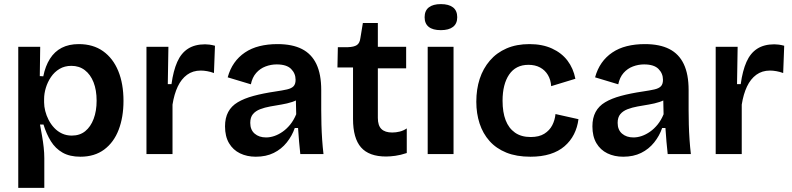

<svg xmlns="http://www.w3.org/2000/svg" viewBox="-20 -751 3860 936"><path d="M69 165V-261V-523H176L174 -380L191 -379Q201 -429 223.5 -464.5Q246 -500 281 -518Q316 -536 364 -536Q434 -536 482.5 -501.5Q531 -467 556.5 -405Q582 -343 582 -259Q582 -180 558.5 -118.5Q535 -57 488 -22Q441 13 372 13Q320 13 285 -7Q250 -27 228 -62.5Q206 -98 192 -144H175Q180 -117 185 -88.5Q190 -60 193 -32.5Q196 -5 196 20V165ZM330 -90Q369 -90 395.5 -111.5Q422 -133 436.5 -171.5Q451 -210 451 -260Q451 -312 436 -350Q421 -388 393.5 -409Q366 -430 328 -430Q295 -430 270 -415Q245 -400 228.5 -375.5Q212 -351 203.5 -323Q195 -295 195 -268V-252Q195 -232 200.5 -210Q206 -188 217 -166.5Q228 -145 244.5 -127.5Q261 -110 282.5 -100Q304 -90 330 -90Z M694 0V-263V-523H801L798 -341H816Q825 -406 844 -449Q863 -492 896.5 -513.5Q930 -535 980 -535Q990 -535 1001.5 -533.5Q1013 -532 1028 -528L1023 -395Q1007 -401 990 -404Q973 -407 959 -407Q920 -407 892 -386.5Q864 -366 846.5 -329Q829 -292 821 -241V0Z M1227 13Q1184 13 1150 -3.5Q1116 -20 1096.5 -53Q1077 -86 1077 -135Q1077 -176 1092.5 -205Q1108 -234 1139 -252.5Q1170 -271 1216 -283.5Q1262 -296 1323 -305Q1357 -310 1379 -315Q1401 -320 1411 -330.5Q1421 -341 1421 -362Q1421 -393 1399 -415Q1377 -437 1329 -437Q1301 -437 1274.5 -427Q1248 -417 1229 -395.5Q1210 -374 1203 -340L1090 -374Q1101 -414 1122 -444Q1143 -474 1174 -495Q1205 -516 1245 -526Q1285 -536 1333 -536Q1405 -536 1452 -512Q1499 -488 1522.5 -438.5Q1546 -389 1546 -312V-214Q1546 -180 1547 -143.5Q1548 -107 1550.5 -70.5Q1553 -34 1557 0H1444Q1441 -28 1438 -60.5Q1435 -93 1433 -127H1417Q1404 -89 1378 -56.5Q1352 -24 1314.5 -5.5Q1277 13 1227 13ZM1277 -81Q1297 -81 1317.5 -88Q1338 -95 1358 -109Q1378 -123 1395 -144Q1412 -165 1424 -194L1422 -280L1446 -276Q1429 -262 1404.5 -254Q1380 -246 1352.5 -241.5Q1325 -237 1297.5 -232Q1270 -227 1248 -218.5Q1226 -210 1213 -194.5Q1200 -179 1200 -152Q1200 -118 1221.5 -99.5Q1243 -81 1277 -81Z M1862 12Q1779 12 1740 -32.5Q1701 -77 1701 -171V-422H1625L1627 -521H1676Q1706 -522 1720 -531.5Q1734 -541 1737 -566L1749 -639H1822V-523H1960V-418H1822V-176Q1822 -139 1839.5 -122Q1857 -105 1892 -105Q1910 -105 1928.5 -109.5Q1947 -114 1963 -125V-5Q1933 5 1907.5 8.5Q1882 12 1862 12Z M2065 0V-523H2191V0ZM2129 -604Q2090 -604 2070 -620Q2050 -636 2050 -667Q2050 -699 2070.5 -715Q2091 -731 2129 -731Q2168 -731 2188.5 -715Q2209 -699 2209 -667Q2209 -636 2188.5 -620Q2168 -604 2129 -604Z M2566 13Q2498 13 2448.5 -7Q2399 -27 2366.5 -63.5Q2334 -100 2318 -149Q2302 -198 2302 -255Q2302 -316 2318.5 -366.5Q2335 -417 2368 -455.5Q2401 -494 2449.5 -515Q2498 -536 2561 -536Q2624 -536 2671 -514.5Q2718 -493 2746.5 -455.5Q2775 -418 2785 -367L2667 -331Q2665 -362 2651 -385.5Q2637 -409 2613 -422Q2589 -435 2556 -435Q2525 -435 2501.5 -423Q2478 -411 2462 -387.5Q2446 -364 2438 -332Q2430 -300 2430 -260Q2430 -204 2445 -165Q2460 -126 2490.5 -104.5Q2521 -83 2567 -83Q2608 -83 2633.5 -99Q2659 -115 2672 -140Q2685 -165 2688 -195L2800 -170Q2795 -130 2778 -96.5Q2761 -63 2732 -38Q2703 -13 2661.5 0Q2620 13 2566 13Z M3018 13Q2975 13 2941 -3.5Q2907 -20 2887.5 -53Q2868 -86 2868 -135Q2868 -176 2883.5 -205Q2899 -234 2930 -252.5Q2961 -271 3007 -283.5Q3053 -296 3114 -305Q3148 -310 3170 -315Q3192 -320 3202 -330.5Q3212 -341 3212 -362Q3212 -393 3190 -415Q3168 -437 3120 -437Q3092 -437 3065.5 -427Q3039 -417 3020 -395.5Q3001 -374 2994 -340L2881 -374Q2892 -414 2913 -444Q2934 -474 2965 -495Q2996 -516 3036 -526Q3076 -536 3124 -536Q3196 -536 3243 -512Q3290 -488 3313.5 -438.5Q3337 -389 3337 -312V-214Q3337 -180 3338 -143.5Q3339 -107 3341.5 -70.5Q3344 -34 3348 0H3235Q3232 -28 3229 -60.5Q3226 -93 3224 -127H3208Q3195 -89 3169 -56.5Q3143 -24 3105.5 -5.5Q3068 13 3018 13ZM3068 -81Q3088 -81 3108.5 -88Q3129 -95 3149 -109Q3169 -123 3186 -144Q3203 -165 3215 -194L3213 -280L3237 -276Q3220 -262 3195.5 -254Q3171 -246 3143.5 -241.5Q3116 -237 3088.5 -232Q3061 -227 3039 -218.5Q3017 -210 3004 -194.5Q2991 -179 2991 -152Q2991 -118 3012.5 -99.5Q3034 -81 3068 -81Z M3469 0V-263V-523H3576L3573 -341H3591Q3600 -406 3619 -449Q3638 -492 3671.5 -513.5Q3705 -535 3755 -535Q3765 -535 3776.5 -533.5Q3788 -532 3803 -528L3798 -395Q3782 -401 3765 -404Q3748 -407 3734 -407Q3695 -407 3667 -386.5Q3639 -366 3621.5 -329Q3604 -292 3596 -241V0Z"/></svg>

Font: Bricolage Grotesque 18pt SemiBold
Style: Regular
Weight: 600
Version: Version 1.001;gftools[0.9.33.dev8+g029e19f]